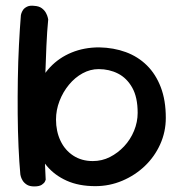

<svg xmlns="http://www.w3.org/2000/svg" viewBox="-20 -670 658 689"><path d="M322 -2Q263 -2 219.5 -21.5Q176 -41 148 -74.5Q120 -108 106.5 -152Q93 -196 93 -246Q93 -301 110.5 -348Q128 -395 160 -429Q192 -463 237 -481.5Q282 -500 336 -500Q388 -499 431.5 -483Q475 -467 507 -435.5Q539 -404 557 -357Q575 -310 575 -247Q575 -197 555 -152.5Q535 -108 500 -74.5Q465 -41 419 -21.5Q373 -2 322 -2ZM103 -1Q86 -1 76 -7.5Q66 -14 61 -22.5Q56 -31 54.5 -37.5Q53 -44 53 -44Q49 -87 46.5 -143Q44 -199 43.5 -261Q43 -323 44 -386Q45 -449 48 -508Q51 -567 55 -616Q55 -616 56.5 -621.5Q58 -627 62.5 -634Q67 -641 77 -646Q87 -651 103 -649Q120 -648 130 -640.5Q140 -633 145 -623.5Q150 -614 151.5 -607Q153 -600 153 -600Q149 -560 146.5 -504.5Q144 -449 142 -386Q140 -323 140 -258.5Q140 -194 140.5 -134Q141 -74 144 -25Q144 -25 141.5 -19Q139 -13 130 -7Q121 -1 103 -1ZM313 -92Q346 -92 374.5 -106.5Q403 -121 425.5 -145Q448 -169 461 -200.5Q474 -232 474 -265Q474 -321 454.5 -355.5Q435 -390 403.5 -406Q372 -422 334 -422Q304 -422 276.5 -407Q249 -392 227.5 -366Q206 -340 193.5 -307.5Q181 -275 181 -241Q181 -199 197 -165Q213 -131 243 -111.5Q273 -92 313 -92Z"/></svg>

Font: Sour Gummy
Style: Regular
Weight: 400
Designer: Stefie Justprince
Foundry: Eifetstype
Version: Version 1.000